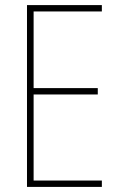

<svg xmlns="http://www.w3.org/2000/svg" viewBox="-20 -800 472 754"><path d="M380 -66V-91H112V-429H364V-454H112V-755H380V-780H86V-66Z"/></svg>

Font: Noto Sans Malayalam UI Condensed Thin
Style: Regular
Weight: 100
Width: 3
Designer: Jelle Bosma - Monotype Design Team
Foundry: Monotype Imaging Inc.
Version: Version 2.104